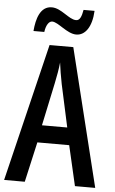

<svg xmlns="http://www.w3.org/2000/svg" viewBox="-60 -951 593 991"><g transform="rotate(5 236.0 -455.0)"><path d="M84 -779H140C145 -816 160 -836 176 -836C208 -836 257 -780 305 -780C351 -780 385 -826 389 -910H332C326 -876 318 -854 298 -854C260 -854 218 -909 168 -909C108 -909 89 -842 84 -779ZM367 0H472L296 -714H173L0 0H107L154 -208H319ZM253 -519 301 -298H170L217 -520C225 -558 232 -597 235 -629C239 -597 245 -559 253 -519Z"/></g></svg>

Font: Noto Sans Myanmar UI ExtraCondensed Medium
Style: Regular
Weight: 500
Width: 2
Designer: Monotype Design Team
Foundry: Monotype Imaging Inc.
Version: Version 2.103